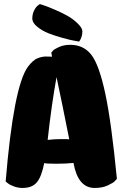

<svg xmlns="http://www.w3.org/2000/svg" viewBox="-20 -931 608 951"><path d="M177 -911Q186 -908 200 -903.5Q214 -899 250.5 -883.5Q287 -868 314.5 -852.5Q342 -837 365 -814.5Q388 -792 388 -776Q388 -747 372 -725Q363 -727 347 -729.5Q331 -732 291 -743Q251 -754 220.5 -766Q190 -778 165 -798Q140 -818 140 -839.5Q140 -861 149 -879Q158 -897 168 -904ZM344 -124Q309 -120 260.5 -120Q212 -120 199 -123Q186 -56 162.5 -28Q139 0 92 0Q69 0 48 -8Q27 -16 18 -24L8 -32Q47 -502 118 -600Q144 -634 166 -642.5Q188 -651 207 -651Q226 -651 231 -650.5Q236 -650 238 -650L234 -670Q237 -674 242.5 -680.5Q248 -687 272 -698Q296 -709 328 -709Q394 -709 432.5 -659.5Q471 -610 501.5 -467.5Q532 -325 559 -45Q555 -40 547.5 -32.5Q540 -25 513.5 -12.5Q487 0 449 0Q366 0 344 -124ZM323 -241Q287 -423 260 -549Q235 -411 216 -238Q248 -242 283 -242Q318 -242 323 -241Z"/></svg>

Font: Chela One Cyrilic
Style: Regular
Weight: 400
Designer: Miguel Hernandez
Foundry: LatinoType
Version: Version 1.001